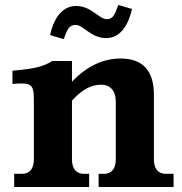

<svg xmlns="http://www.w3.org/2000/svg" viewBox="-20 -751 732 771"><path d="M269 -111V-347C308 -390 345 -411 387 -411C421 -411 445 -388 445 -343V-111C445 -74 428 -53 398 -53H376V0H677V-53H645C615 -53 598 -74 598 -111V-371C598 -466 554 -516 465 -516C396 -516 332 -488 269 -423V-506H190C154 -484 122 -475 30 -467V-414C106 -420 116 -415 116 -348V-111C116 -74 99 -53 69 -53H37V0H338V-53H316C286 -53 269 -74 269 -111ZM181 -610 236 -594C250 -634 258 -651 283 -651C315 -651 345 -598 406 -598C466 -598 497 -655 510 -715L455 -731C441 -691 433 -674 409 -674C377 -674 347 -727 286 -727C225 -727 194 -670 181 -610Z"/></svg>

Font: LT Superior Serif ExtraBold
Style: Regular
Weight: 800
Designer: Daniel Lyons
Foundry: LyonsType
Version: Version 2.120;FEAKit 1.0